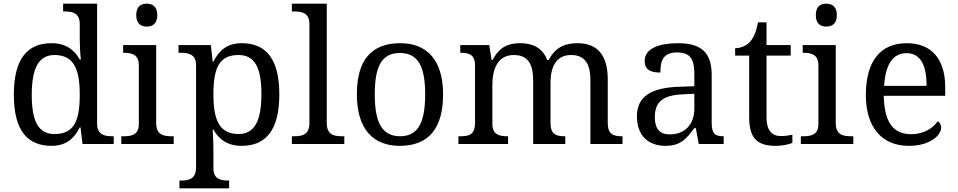

<svg xmlns="http://www.w3.org/2000/svg" viewBox="-20 -780 5190 1040"><path d="M259 10C337 10 382 -29 412 -90H416L427 0H596V-42H588C544 -42 506 -51 506 -110V-760H322V-718H330C374 -718 412 -709 412 -650V-568C412 -536 414 -491 418 -458H412C383 -510 336 -546 259 -546C127 -546 55 -460 55 -267C55 -75 127 10 259 10ZM276 -54C187 -54 152 -124 152 -266C152 -406 187 -482 275 -482C380 -482 412 -406 412 -267C412 -123 380 -54 276 -54Z M775 -636C806 -636 832 -652 832 -698C832 -745 806 -760 775 -760C743 -760 718 -745 718 -698C718 -652 743 -636 775 -636ZM637 0H921V-42H908C863 -42 826 -51 826 -114V-536H647V-494H650C694 -494 732 -485 732 -426V-109C732 -50 694 -42 650 -42H637Z M952 240H1221V198H1218C1174 198 1136 190 1136 131V35C1136 10 1135 -39 1132 -78H1136C1165 -26 1212 10 1289 10C1421 10 1493 -76 1493 -269C1493 -461 1421 -546 1289 -546C1211 -546 1166 -507 1136 -446H1132L1122 -536H947V-494H960C1004 -494 1042 -485 1042 -426V126C1042 189 1005 198 960 198H952ZM1273 -54C1168 -54 1136 -130 1136 -269C1136 -413 1168 -482 1272 -482C1361 -482 1396 -412 1396 -270C1396 -130 1361 -54 1273 -54Z M1561 0H1845V-42H1832C1787 -42 1750 -51 1750 -114V-760H1561V-718H1574C1618 -718 1656 -709 1656 -650V-114C1656 -51 1619 -42 1574 -42H1561Z M2145 10C2299 10 2380 -81 2380 -269C2380 -456 2292 -546 2148 -546C1993 -546 1913 -456 1913 -269C1913 -81 2001 10 2145 10ZM2147 -42C2047 -42 2010 -120 2010 -269C2010 -418 2046 -493 2146 -493C2246 -493 2283 -418 2283 -269C2283 -120 2247 -42 2147 -42Z M2463 0H2732V-42H2729C2685 -42 2647 -50 2647 -109V-320C2647 -406 2676 -482 2763 -482C2840 -482 2868 -432 2868 -345V0H3042V-42H3039C2994 -42 2962 -51 2962 -114V-333C2962 -413 2990 -482 3073 -482C3150 -482 3178 -432 3178 -345V0H3352V-42H3349C3304 -42 3272 -51 3272 -114V-350C3272 -487 3211 -546 3109 -546C3047 -546 2992 -530 2952 -455H2944C2919 -522 2863 -546 2799 -546C2737 -546 2688 -530 2648 -455H2643L2630 -536H2473V-494H2476C2520 -494 2553 -485 2553 -426V-114C2553 -51 2521 -42 2476 -42H2463Z M3585 10C3668 10 3699 -30 3741 -86H3749L3765 0H3900V-42H3897C3852 -42 3835 -58 3835 -114V-373C3835 -500 3774 -546 3652 -546C3553 -546 3472 -519 3472 -450C3472 -404 3501 -387 3557 -387C3557 -450 3571 -496 3648 -496C3730 -496 3741 -445 3741 -373V-313L3658 -310C3505 -305 3430 -256 3430 -150C3430 -41 3496 10 3585 10ZM3608 -52C3553 -52 3527 -83 3527 -145C3527 -223 3564 -264 3677 -269L3741 -272V-191C3741 -106 3689 -52 3608 -52Z M4183 10C4215 10 4255 2 4272 -6V-50C4251 -46 4232 -43 4208 -43C4162 -43 4132 -74 4132 -142V-479H4263V-536H4132V-659H4086C4076 -608 4063 -575 4040 -551C4018 -528 3986 -519 3962 -519V-479H4038V-145C4038 -30 4082 10 4183 10Z M4456 -636C4487 -636 4513 -652 4513 -698C4513 -745 4487 -760 4456 -760C4424 -760 4399 -745 4399 -698C4399 -652 4424 -636 4456 -636ZM4318 0H4602V-42H4589C4544 -42 4507 -51 4507 -114V-536H4328V-494H4331C4375 -494 4413 -485 4413 -426V-109C4413 -50 4375 -42 4331 -42H4318Z M4902 10C5021 10 5078 -49 5078 -89C5078 -106 5068 -119 5059 -123C5035 -87 4985 -53 4916 -53C4820 -53 4770 -115 4767 -261H5100V-307C5100 -465 5021 -546 4892 -546C4750 -546 4670 -451 4670 -264C4670 -91 4757 10 4902 10ZM4769 -315C4776 -430 4816 -492 4890 -492C4970 -492 4999 -421 4999 -315Z"/></svg>

Font: Noto Serif Thai
Style: Regular
Weight: 400
Designer: Monotype Design Team
Foundry: Monotype Imaging Inc.
Version: Version 1.901